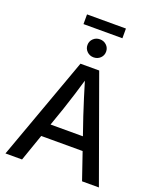

<svg xmlns="http://www.w3.org/2000/svg" viewBox="-184 -1159 1050 1270"><g transform="rotate(20 340.5 -524.5)"><path d="M11.7 0 274.9 -727.5H406.7L669.4 0H550.8L410.6 -409.2Q393.6 -460.4 373.8 -523.7Q354 -586.9 326.2 -679.2H355Q327.6 -586.4 307.9 -523.2Q288.1 -460 271 -409.2L128.4 0ZM156.7 -189.5V-281.7H524.4V-189.5ZM341.3 -796.4Q314 -796.4 294.9 -814.9Q275.9 -833.5 275.9 -859.9Q275.9 -886.7 294.9 -905Q314 -923.3 341.3 -923.3Q369.1 -923.3 388.2 -905Q407.2 -886.7 407.2 -859.9Q407.2 -833 388.2 -814.7Q369.1 -796.4 341.3 -796.4ZM478 -1048.8V-980.5H204.1V-1048.8Z"/></g></svg>

Font: Inter 28pt Medium
Style: Regular
Weight: 500
Designer: Rasmus Andersson
Foundry: rsms
Version: Version 4.001;git-66647c0bb